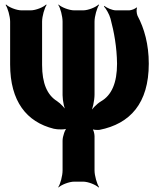

<svg xmlns="http://www.w3.org/2000/svg" viewBox="-20 -574 715 853"><path d="M258 51V183C258 207 248 244 239 257L240 259C252 247 287 233 310 233H349C372 233 406 247 418 259L420 257C411 244 400 207 400 183V31C400 20 395 0 388 -5L386 -2C391 3 412 4 422 3C558 -24 641 -115 641 -291C641 -377 621 -448 591 -504C587 -513 585 -533 589 -539L586 -541C582 -535 563 -528 554 -528H496C478 -528 455 -539 443 -548L442 -545C451 -536 466 -510 471 -491C487 -431 499 -365 500 -291C500 -206 476 -151 429 -124C409 -112 386 -88 378 -71L381 -69C391 -86 400 -127 400 -154V-478C400 -502 411 -539 420 -552L418 -554C406 -542 372 -528 349 -528H310C287 -528 252 -542 240 -554L239 -552C248 -539 258 -502 258 -478V-151C258 -127 266 -89 275 -73L279 -75C271 -91 250 -114 233 -125C190 -152 167 -203 167 -286V-478C167 -502 178 -539 187 -552L185 -554C173 -542 139 -528 116 -528H76C53 -528 19 -542 7 -554L5 -552C14 -539 25 -502 25 -478V-288C25 -124 98 -32 219 -2C235 2 272 3 283 -5L280 -9C269 -1 258 32 258 51Z"/></svg>

Font: Asimov
Style: EdgeExtreme
Weight: 500
Designer: Google
Version: Version 2.000980: 2014